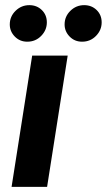

<svg xmlns="http://www.w3.org/2000/svg" viewBox="-20 -726 415 746"><path d="M25 0 105 -510H243L163 0ZM299 -564Q270 -564 250.5 -584Q231 -604 231 -631Q231 -662 253.5 -684Q276 -706 307 -706Q336 -706 355.5 -687Q375 -668 375 -639Q375 -609 353 -586.5Q331 -564 299 -564ZM86 -564Q57 -564 37.5 -584Q18 -604 18 -631Q18 -662 40.5 -684Q63 -706 94 -706Q123 -706 142.5 -687Q162 -668 162 -639Q162 -609 140 -586.5Q118 -564 86 -564Z"/></svg>

Font: MuseoModerno SemiBold
Style: Italic
Weight: 600
Italic angle: -9°
Designer: Pablo Cosgaya, Héctor Gatti, Marcela Romero, and the Authors of The MuseoModerno Project.
Foundry: Omnibus-Type Team
Version: Version 1.003